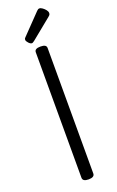

<svg xmlns="http://www.w3.org/2000/svg" viewBox="-227 -1277 817 1342"><g transform="rotate(-20 181.5 -606.5)"><path d="M181 14Q159 14 148 7Q137 0 137 -14V-947Q137 -961 148 -967.5Q159 -974 181 -974Q203 -974 214 -967.5Q225 -961 225 -947V-14Q225 0 214 7Q203 14 181 14ZM134 -1016Q123 -1016 110 -1030Q97 -1044 97 -1054Q97 -1058 98 -1061.5Q99 -1065 105 -1071L245 -1216Q250 -1221 254.5 -1224Q259 -1227 265 -1227Q275 -1227 287.5 -1218Q300 -1209 309.5 -1197Q319 -1185 319 -1174Q319 -1167 316.5 -1162Q314 -1157 304 -1149L153 -1026Q147 -1022 142.5 -1019Q138 -1016 134 -1016Z"/></g></svg>

Font: Playwrite IT Trad
Style: Regular
Weight: 400
Designer: Veronika Burian, José Scaglione
Foundry: TypeTogether
Version: Version 1.002